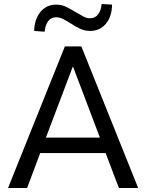

<svg xmlns="http://www.w3.org/2000/svg" viewBox="-20 -936 727 956"><path d="M20 0 303 -705H385L668 0H572L496 -200L537 -174H150L190 -200L115 0ZM342 -603 201 -231 181 -251H505L485 -231L344 -603ZM202 -778 150 -782Q152 -842 182 -877.5Q212 -913 260 -913Q288 -913 311.5 -901Q335 -889 358 -875Q380 -862 396 -853.5Q412 -845 428 -845Q453 -845 468 -864Q483 -883 486 -916L538 -913Q537 -853 507 -817.5Q477 -782 429 -782Q401 -782 376.5 -794Q352 -806 331 -820Q311 -833 293.5 -841.5Q276 -850 260 -850Q235 -850 220.5 -831.5Q206 -813 202 -778Z"/></svg>

Font: Nunito Sans 10pt SemiCondensed Medium
Style: Regular
Weight: 500
Width: 4
Designer: Vernon Adams
Foundry: Vernon Adams
Version: Version 3.101;gftools[0.9.27]